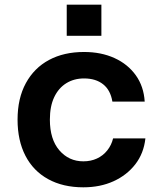

<svg xmlns="http://www.w3.org/2000/svg" viewBox="-20 -788 690 820"><path d="M336 12Q249 12 185.5 -23Q122 -58 88.5 -123Q55 -188 55 -277Q55 -368 90.5 -433Q126 -498 189.5 -532Q253 -566 339 -566Q412 -566 469 -540Q526 -514 560 -466.5Q594 -419 598 -354H460Q452 -403 420.5 -428Q389 -453 339 -453Q296 -453 263 -432.5Q230 -412 211.5 -373Q193 -334 193 -277Q193 -193 233.5 -146Q274 -99 336 -99Q368 -99 394 -111Q420 -123 438 -145.5Q456 -168 463 -197H601Q594 -133 558 -86.5Q522 -40 465 -14Q408 12 336 12ZM265 -635V-768H413V-635Z"/></svg>

Font: Azeret Mono SemiBold
Style: Regular
Weight: 600
Designer: Martin Vácha
Foundry: Displaay
Version: Version 1.002